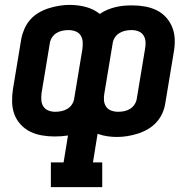

<svg xmlns="http://www.w3.org/2000/svg" viewBox="-20 -550 790 785"><path d="M188 215V114H240L258 4Q245 6 231 7Q217 8 203 8Q203 8 203 8Q203 8 203 8Q177 8 151 3.5Q125 -1 103 -12Q81 -23 64 -41.5Q47 -60 38.5 -83.5Q30 -107 29.5 -133.5Q29 -160 33 -186L67 -391Q71 -412 80 -432.5Q89 -453 104 -470Q119 -487 139 -498.5Q159 -510 180 -516.5Q201 -523 222.5 -526.5Q244 -530 265 -530Q299 -530 331 -521.5Q363 -513 388 -493Q402 -503 419 -510Q436 -517 452.5 -521Q469 -525 486 -526.5Q503 -528 520 -528Q520 -528 520 -528Q520 -528 520 -528Q547 -528 572.5 -523.5Q598 -519 620.5 -508Q643 -497 659.5 -478.5Q676 -460 685 -436.5Q694 -413 694.5 -386.5Q695 -360 690 -334L656 -129Q653 -108 644 -87.5Q635 -67 619.5 -50Q604 -33 584 -21.5Q564 -10 543 -3.5Q522 3 501 6.5Q480 10 458 10Q438 10 418 7Q398 4 379 -3L360 114H398V215ZM206 -93Q218 -93 230.5 -95.5Q243 -98 254.5 -104.5Q266 -111 273.5 -122Q281 -133 283 -145L317 -350Q319 -365 318 -379.5Q317 -394 309.5 -405.5Q302 -417 288.5 -422Q275 -427 260 -427Q248 -427 235.5 -424.5Q223 -422 212 -415.5Q201 -409 193.5 -398Q186 -387 184 -375L150 -170Q148 -155 149 -140.5Q150 -126 157.5 -114.5Q165 -103 178 -98Q191 -93 206 -93ZM463 -93Q476 -93 488 -95.5Q500 -98 511 -104.5Q522 -111 529.5 -122Q537 -133 539 -145L573 -350Q576 -365 575 -379.5Q574 -394 566.5 -405.5Q559 -417 546 -422Q533 -427 518 -427Q505 -427 493 -424.5Q481 -422 469.5 -415.5Q458 -409 450.5 -398Q443 -387 441 -375L407 -170Q404 -155 405 -140.5Q406 -126 413.5 -114.5Q421 -103 434.5 -98Q448 -93 463 -93Z"/></svg>

Font: Iosevka Etoile Oblique
Style: Bold
Weight: 700
Italic angle: -9°
Designer: Belleve Invis
Foundry: Belleve Invis
Version: Version 15.5.2; ttfautohint (v1.8.4)